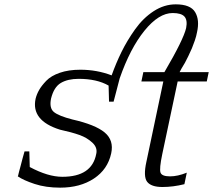

<svg xmlns="http://www.w3.org/2000/svg" viewBox="-20 -849 981 884"><path d="M482 -381 480 -455Q426 -486 342 -486Q292 -486 260 -467Q228 -448 215 -395Q206 -351 228.5 -333Q251 -315 313 -299Q419 -275 462 -239Q505 -203 492 -143Q476 -69 412.5 -27Q349 15 257 15Q191 15 139.5 -2Q88 -19 62 -37Q62 -38 62.5 -38.5Q63 -39 63.5 -41Q64 -43 64.5 -45Q65 -47 66 -51.5Q67 -56 68.5 -61.5Q70 -67 72.5 -76Q75 -85 77.5 -95Q80 -105 84 -120Q88 -135 93 -152H115L117 -80Q201 -35 267 -35Q403 -35 423 -140Q430 -169 405.5 -192Q381 -215 346 -227.5Q311 -240 256 -252Q122 -294 144 -395Q149 -415 160 -434.5Q171 -454 193 -477Q215 -500 255.5 -514Q296 -528 350 -528Q426 -528 494 -502Q514 -558 539.5 -610Q565 -662 602 -714Q639 -766 687.5 -797.5Q736 -829 789 -829Q857 -829 878.5 -793Q900 -757 887 -700Q884 -683 877 -662.5Q870 -642 863.5 -626.5Q857 -611 847 -590.5Q837 -570 831.5 -560Q826 -550 816 -534L807 -517H941L932 -474H798L727 -139Q713 -72 719 -54.5Q725 -37 763 -37Q798 -37 840 -54L829 -1Q777 12 728 12Q676 12 657.5 -12Q639 -36 654 -104L732 -474H631L640 -517H737Q825 -667 837 -720Q844 -756 829.5 -772.5Q815 -789 775 -789Q711 -789 645 -707.5Q579 -626 531 -488Q526 -468 515.5 -428.5Q505 -389 503 -381Z"/></svg>

Font: Afta serif
Style: Italic
Weight: 400
Italic angle: -12°
Designer: parq.ink
Foundry: Oriol Esparraguera Font
Version: Version 1.000